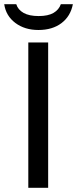

<svg xmlns="http://www.w3.org/2000/svg" viewBox="-42 -889 365 909"><path d="M92 0V-688H186V0ZM140 -747Q75 -747 30.5 -780.5Q-14 -814 -22 -869H35Q43 -843 69.5 -828Q96 -813 141 -813Q186 -813 211.5 -828Q237 -843 246 -869H303Q292 -812 249 -779.5Q206 -747 140 -747Z"/></svg>

Font: Libra Sans
Style: Regular
Weight: 400
Foundry: Context Ltd
Version: Version 1.000; ttfautohint (v1.3)